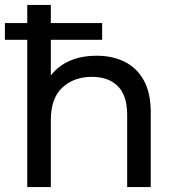

<svg xmlns="http://www.w3.org/2000/svg" viewBox="-20 -762 721 782"><path d="M594 0H498V-294Q498 -373 460 -411Q422 -449 355 -449Q281 -449 234 -405.5Q187 -362 187 -273V0H91V-742H187V-455Q251 -535 374 -535Q438 -535 487.5 -510.5Q537 -486 565.5 -435Q594 -384 594 -305ZM396 -600H0V-668H396Z"/></svg>

Font: Argentum Novus
Style: Regular
Weight: 400
Designer: Julieta Ulanovsky
Foundry: Julieta Ulanovsky
Version: Version 7.20;July 27, 2021;FontCreator 13.0.0.2683 64-bit